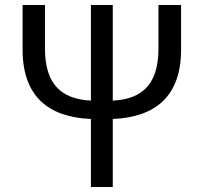

<svg xmlns="http://www.w3.org/2000/svg" viewBox="-20 -753 820 773"><path d="M618 -733V-558C618 -417 556 -354 434 -348V-733H346V-348C224 -354 161 -417 161 -558V-733H71V-553C71 -366 174 -281 346 -274V0H434V-274C606 -281 709 -366 709 -553V-733Z"/></svg>

Font: Noto Sans Japanese Regular
Style: Regular
Weight: 400
Designer: Ryoko NISHIZUKA (kana & ideographs); Paul D. Hunt (Latin, Greek & Cyrillic); Wenlong ZHANG (bopomofo); Sandoll Communica
Foundry: Adobe Systems Incorporated
Version: Version 1.000;PS 1;hotconv 1.0.78;makeotf.lib2.5.61930